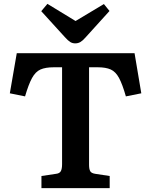

<svg xmlns="http://www.w3.org/2000/svg" viewBox="-20 -976 783 996"><path d="M195 0V-63L269 -74Q289 -76 295.5 -88Q302 -100 302 -124V-627H259Q216 -627 190 -615.5Q164 -604 146 -571Q128 -538 110 -476L31 -492L67 -700H678L713 -492L633 -476Q615 -539 597.5 -571.5Q580 -604 554.5 -615.5Q529 -627 487 -627H442V-121Q442 -99 448 -88Q454 -77 476 -74L549 -63V0ZM370 -751Q356 -751 344.5 -758Q333 -765 316 -784L194 -918L226 -956L372 -867L519 -955L548 -919L423 -781Q409 -765 397 -758Q385 -751 370 -751Z"/></svg>

Font: Literata 12pt SemiBold
Style: Regular
Weight: 600
Designer: Latin by Veronika Burian and Jose Scaglione. Greek by Irene Vlachou. Cyrillic by Vera Evstafieva.
Foundry: TypeTogether
Version: Version 3.002